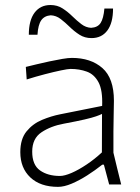

<svg xmlns="http://www.w3.org/2000/svg" viewBox="-20 -736 558 766"><path d="M211.5 9.5Q141 9.5 101 -28.2Q61 -66 61 -129Q61 -181.5 86 -212Q111 -242.5 147.8 -257.8Q184.5 -273 220 -280L387.5 -313.5Q390 -376 373 -407.8Q356 -439.5 326.5 -450.2Q297 -461 261.5 -461Q251 -461 223.5 -455.2Q196 -449.5 159.5 -440Q123 -430.5 86.5 -419L83 -469Q99.5 -473 125 -479.2Q150.5 -485.5 177.8 -491.2Q205 -497 228.8 -501Q252.5 -505 266.5 -505Q342.5 -505 388.5 -464.5Q434.5 -424 434.5 -334Q434.5 -312.5 433.5 -278.5Q432.5 -244.5 432.5 -211V-127Q440 -95 447.2 -65.8Q454.5 -36.5 463.5 0H415.5L394.5 -79H388Q359.5 -56.5 327.8 -36.2Q296 -16 265.8 -3.2Q235.5 9.5 211.5 9.5ZM219 -34Q237.5 -34 265.8 -46.2Q294 -58.5 325.8 -79.8Q357.5 -101 386.5 -128L387 -281.5Q378 -277 363 -271.8Q348 -266.5 318 -259.5Q288 -252.5 234.5 -242.5Q182.5 -233 145.5 -208.2Q108.5 -183.5 108.5 -131Q108.5 -78 139.8 -56Q171 -34 219 -34ZM345 -584Q318 -584 297 -597.5Q276 -611 258 -628.8Q240 -646.5 222 -660.2Q204 -674 182.5 -675Q157 -673 144.5 -655Q132 -637 129.5 -597.5H95Q95 -655 118 -685.5Q141 -716 181.5 -716Q208.5 -716 229.5 -702.5Q250.5 -689 268.5 -671.2Q286.5 -653.5 304.5 -639.8Q322.5 -626 343.5 -625Q370 -626.5 381.5 -644.5Q393 -662.5 396.5 -702H431Q431 -644.5 408.2 -614.2Q385.5 -584 345 -584Z"/></svg>

Font: Commissioner Loud ExtraLight
Style: Regular
Weight: 200
Designer: Kostas Bartsokas
Foundry: Kostas Bartsokas
Version: Version 1.000; ttfautohint (v1.8.3)